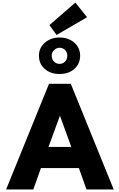

<svg xmlns="http://www.w3.org/2000/svg" viewBox="-20 -1480 930 1500"><path d="M366.2 -1284.2 568.8 -1460 660.2 -1345.2 421.9 -1207ZM284.2 -1044.9Q284.2 -1106.4 330.8 -1146.7Q377.4 -1187 445.8 -1187Q514.2 -1187 560.1 -1147Q606 -1106.9 606 -1044.9Q606 -981.9 561.3 -941.9Q516.6 -901.9 445.8 -901.9Q374 -901.9 329.1 -941.9Q284.2 -981.9 284.2 -1044.9ZM383.8 -1044.9Q383.8 -1018.1 401.4 -999.5Q418.9 -981 445.8 -981Q471.7 -981 488.8 -999.5Q505.9 -1018.1 505.9 -1044.9Q505.9 -1070.8 488.5 -1088.9Q471.2 -1106.9 445.8 -1106.9Q420.9 -1106.9 402.3 -1088.6Q383.8 -1070.3 383.8 -1044.9ZM27.8 0 362.8 -825.2H533.2L868.2 0H655.8L596.2 -167H299.8L240.2 0ZM358.9 -332H537.1L448.2 -576.2Z"/></svg>

Font: Hussar Preview
Style: Bold
Weight: 700
Foundry: Cannot Into Space Fonts, PlusOne Fonts
Version: Version 2.29RC2 "Millennial"